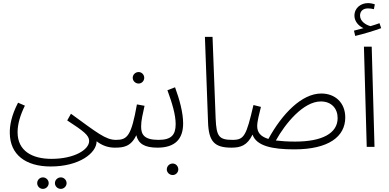

<svg xmlns="http://www.w3.org/2000/svg" viewBox="-20 -944 2498 1234"><path d="M43 -89C44 50 145 126 306 126C489 126 601 40 601 -36C637 -8 676 5 718 5C743 5 753 -6 753 -21C753 -36 744 -45 725 -45C659 -45 604 -91 436 -213L412 -170C516 -102 553 -75 553 -38C553 18 458 77 311 77C188 77 93 27 93 -94C93 -145 109 -202 140 -265L96 -284C53 -201 42 -136 43 -89ZM371 270C391 270 408 253 408 233C408 213 391 196 371 196C350 196 333 213 333 233C333 253 350 270 371 270ZM256 270C276 270 293 253 293 233C293 213 276 196 256 196C235 196 219 213 219 233C219 253 235 270 256 270Z M871 -407C891 -407 907 -424 907 -444C907 -464 891 -481 871 -481C850 -481 833 -464 833 -444C833 -424 850 -407 871 -407ZM719 5C774 5 822 -2 856 -75C869 -21 908 5 992 5C1016 5 1026 -7 1026 -21C1026 -34 1019 -45 998 -45C904 -45 887 -82 887 -131C887 -169 897 -210 909 -264L860 -273C824 -70 798 -45 726 -45Z M992 5C1107 5 1157 -52 1157 -151C1157 -221 1133 -307 1105 -383L1056 -364C1087 -280 1109 -206 1109 -146C1109 -76 1080 -45 999 -45ZM1090 181C1110 181 1126 164 1126 145C1126 124 1110 107 1090 107C1069 107 1052 124 1052 145C1052 164 1069 181 1090 181Z M1468 5C1492 5 1502 -7 1502 -21C1502 -34 1495 -45 1475 -45C1386 -45 1371 -68 1366 -182L1346 -707H1297L1317 -161C1321 -35 1357 5 1468 5Z M1871 16C2094 16 2199 -67 2199 -189C2199 -284 2134 -343 2045 -343C1919 -343 1793 -212 1705 -51C1653 -67 1633 -94 1633 -134C1633 -164 1647 -216 1657 -257L1609 -269C1563 -71 1549 -45 1475 -45L1468 5C1525 5 1569 -8 1603 -79C1628 -6 1729 16 1871 16ZM2042 -292C2110 -292 2150 -247 2150 -185C2150 -87 2050 -34 1877 -34C1827 -34 1786 -37 1753 -41C1814 -151 1930 -292 2042 -292Z M2263 -713C2314 -725 2384 -746 2430 -763L2419 -795C2402 -789 2383 -782 2361 -776C2330 -784 2294 -808 2294 -844C2294 -870 2311 -890 2345 -890C2358 -890 2371 -888 2383 -885L2389 -916C2376 -921 2359 -924 2345 -924C2301 -924 2258 -895 2258 -843C2258 -808 2283 -778 2316 -763C2298 -758 2280 -753 2255 -747ZM2337 0H2387L2369 -644H2319Z"/></svg>

Font: Noto Sans Arabic UI Cn Lt
Style: Regular
Weight: 300
Width: 3
Designer: Monotype Design Team, Nadine Chahine and Nizar Qandah
Foundry: Monotype Imaging Inc.
Version: Version 2.010